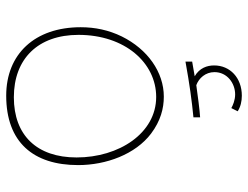

<svg xmlns="http://www.w3.org/2000/svg" viewBox="-108 -662 780 603"><g transform="rotate(90 281.5 -360.0)"><path d="M173 -574V-553C245 -566 296 -573 348 -578V-599C328 -598 275 -591 247 -587C225 -595 206 -616 206 -644C206 -684 241 -709 276 -709C294 -709 310 -702 319 -697L329 -717C315 -726 298 -730 280 -730C224 -730 185 -693 185 -643C185 -621 193 -597 219 -582ZM280 10C426 10 498 -75 498 -216C498 -304 464 -396 399 -445C359 -475 320 -485 283 -485C206 -485 134 -434 94 -353C74 -312 65 -269 65 -224C65 -80 149 10 280 10ZM285 -14C164 -14 89 -90 89 -217C89 -363 177 -461 284 -461C398 -461 474 -344 474 -211C474 -86 404 -14 285 -14Z"/></g></svg>

Font: Noto Kufi Arabic Thin
Style: Regular
Weight: 100
Designer: Monotype Design Team, David Williams, Khaled Hosny
Foundry: Google LLC
Version: Version 2.109